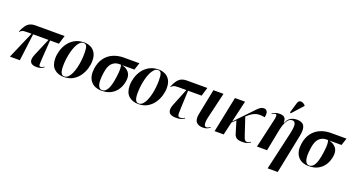

<svg xmlns="http://www.w3.org/2000/svg" viewBox="-57 -1638 4999 2704"><g transform="rotate(20 2442.5 -285.5)"><path d="M35 0 211 -407H148Q117 -407 98.5 -404.5Q80 -402 67 -395Q54 -388 40 -373L33 -376Q58 -438 85.5 -473Q113 -508 145.5 -522Q178 -536 217 -536H660L621 -407H489L471 -151Q468 -93 466.5 -63Q465 -33 469.5 -22.5Q474 -12 490 -12Q499 -12 514 -18.5Q529 -25 541 -35L545 -25Q518 -6 495 2Q472 10 436 10Q364 10 342.5 -28Q321 -66 352 -140L465 -407H235L184 0Z M845 10Q754 10 698.5 -41.5Q643 -93 643 -198Q643 -254 661 -315Q679 -376 717 -428.5Q755 -481 813.5 -513.5Q872 -546 952 -546Q1005 -546 1049.5 -524.5Q1094 -503 1120.5 -457.5Q1147 -412 1147 -338Q1147 -284 1129 -223.5Q1111 -163 1074 -110Q1037 -57 980 -23.5Q923 10 845 10ZM848 0Q880 0 905.5 -25Q931 -50 950 -92.5Q969 -135 981.5 -187Q994 -239 1000 -294Q1006 -349 1006 -399Q1006 -477 993 -506.5Q980 -536 946 -536Q915 -536 889.5 -510.5Q864 -485 844.5 -442.5Q825 -400 811.5 -347.5Q798 -295 791 -240Q784 -185 784 -136Q784 -62 799.5 -31Q815 0 848 0Z M1413 10Q1301 10 1246 -59.5Q1191 -129 1208 -249Q1222 -345 1269 -409Q1316 -473 1388.5 -504.5Q1461 -536 1548 -536H1781L1745 -428H1562Q1630 -411 1666.5 -365.5Q1703 -320 1692 -241Q1682 -171 1648 -114.5Q1614 -58 1555.5 -24Q1497 10 1413 10ZM1415 0Q1464 0 1495.5 -58Q1527 -116 1544 -242Q1555 -321 1554 -362.5Q1553 -404 1544 -428H1514Q1456 -428 1412 -386Q1368 -344 1353 -240Q1335 -113 1352.5 -56.5Q1370 0 1415 0Z M1961 10Q1870 10 1814.5 -41.5Q1759 -93 1759 -198Q1759 -254 1777 -315Q1795 -376 1833 -428.5Q1871 -481 1929.5 -513.5Q1988 -546 2068 -546Q2121 -546 2165.5 -524.5Q2210 -503 2236.5 -457.5Q2263 -412 2263 -338Q2263 -284 2245 -223.5Q2227 -163 2190 -110Q2153 -57 2096 -23.5Q2039 10 1961 10ZM1964 0Q1996 0 2021.5 -25Q2047 -50 2066 -92.5Q2085 -135 2097.5 -187Q2110 -239 2116 -294Q2122 -349 2122 -399Q2122 -477 2109 -506.5Q2096 -536 2062 -536Q2031 -536 2005.5 -510.5Q1980 -485 1960.5 -442.5Q1941 -400 1927.5 -347.5Q1914 -295 1907 -240Q1900 -185 1900 -136Q1900 -62 1915.5 -31Q1931 0 1964 0Z M2526 10Q2442 10 2419 -31.5Q2396 -73 2427 -149L2531 -407H2417Q2386 -407 2367.5 -404.5Q2349 -402 2336 -395Q2323 -388 2309 -373L2302 -376Q2327 -438 2354.5 -473Q2382 -508 2414.5 -522Q2447 -536 2486 -536H2799L2760 -407H2557L2546 -151Q2544 -96 2544 -66Q2544 -36 2552 -24Q2560 -12 2583 -12Q2602 -12 2618 -18.5Q2634 -25 2647 -35L2651 -25Q2624 -6 2595.5 2Q2567 10 2526 10Z M2929 10Q2862 10 2829 -27.5Q2796 -65 2813 -151L2890 -536H3041L2951 -154Q2943 -121 2940 -88.5Q2937 -56 2944 -34Q2951 -12 2975 -12Q2991 -12 3004.5 -19.5Q3018 -27 3030 -35L3034 -25Q3014 -11 2989.5 -0.5Q2965 10 2929 10Z M3103 0 3213 -536H3364L3288 -211L3491 -423Q3526 -460 3551 -486Q3576 -512 3598 -526Q3620 -540 3647 -540Q3681 -540 3696.5 -512.5Q3712 -485 3699 -425Q3649 -435 3607.5 -432Q3566 -429 3526 -408Q3486 -387 3440 -343L3438 -342L3509 -128Q3524 -82 3533.5 -57Q3543 -32 3554 -22Q3565 -12 3583 -12Q3597 -12 3610.5 -19.5Q3624 -27 3635 -34L3639 -25Q3623 -13 3595.5 -1.5Q3568 10 3523 10Q3463 10 3436 -6.5Q3409 -23 3396 -60L3340 -247L3284 -194L3239 0Z M3984 237 4114 -331Q4137 -434 4128 -476Q4119 -518 4079 -518Q4033 -518 4001 -464Q3969 -410 3950 -310L3889 0H3738L3833 -416Q3844 -462 3845 -484.5Q3846 -507 3841 -514Q3836 -521 3827 -521Q3819 -521 3805.5 -515.5Q3792 -510 3776 -498L3772 -508Q3796 -524 3821 -533.5Q3846 -543 3884 -543Q3908 -543 3930 -536Q3952 -529 3965.5 -507.5Q3979 -486 3977 -444H3981Q4000 -488 4026 -510.5Q4052 -533 4081.5 -541Q4111 -549 4140 -549Q4218 -549 4246.5 -503Q4275 -457 4255 -355L4135 237ZM4025 -603 4010 -611 4056 -766Q4069 -809 4103.5 -808Q4138 -807 4171 -774L4168 -762Z M4517 10Q4405 10 4350 -59.5Q4295 -129 4312 -249Q4326 -345 4373 -409Q4420 -473 4492.5 -504.5Q4565 -536 4652 -536H4885L4849 -428H4666Q4734 -411 4770.5 -365.5Q4807 -320 4796 -241Q4786 -171 4752 -114.5Q4718 -58 4659.5 -24Q4601 10 4517 10ZM4519 0Q4568 0 4599.5 -58Q4631 -116 4648 -242Q4659 -321 4658 -362.5Q4657 -404 4648 -428H4618Q4560 -428 4516 -386Q4472 -344 4457 -240Q4439 -113 4456.5 -56.5Q4474 0 4519 0Z"/></g></svg>

Font: Noto Serif Display SemiCondensed
Style: Bold Italic
Weight: 700
Width: 4
Italic angle: -12°
Designer: Monotype Design Team
Foundry: Monotype Imaging Inc.
Version: Version 2.009